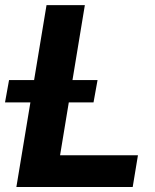

<svg xmlns="http://www.w3.org/2000/svg" viewBox="-64 -748 619 768"><path d="M1.5 0 122.1 -727.5H275.4L176.3 -127H487.8L466.8 0ZM-43.9 -338.4 -27.8 -427.7H326.2L310.1 -338.4Z"/></svg>

Font: Inter Tight
Style: Bold Italic
Weight: 700
Italic angle: -9.39999°
Designer: Rasmus Andersson
Foundry: rsms
Version: Version 3.004